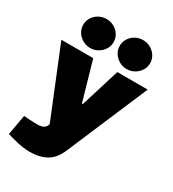

<svg xmlns="http://www.w3.org/2000/svg" viewBox="-233 -914 1123 1248"><g transform="rotate(30 329.0 -290.0)"><path d="M190 209Q166 209 133.5 204.5Q101 200 59 188L16 176L43 25L85 28Q101 29 115.5 29.5Q130 30 144 30Q171 30 187.5 22Q204 14 211 -4L214 -11L5 -525H244L328 -233H335L425 -525H653L394 83Q365 152 313.5 180.5Q262 209 190 209ZM193 -572Q162 -572 136 -587Q110 -602 94.5 -626.5Q79 -651 79 -681Q79 -711 94.5 -735.5Q110 -760 136 -774.5Q162 -789 193 -789Q224 -789 250 -774.5Q276 -760 291.5 -735.5Q307 -711 307 -681Q307 -651 291.5 -626.5Q276 -602 250 -587Q224 -572 193 -572ZM467 -572Q436 -572 410 -587Q384 -602 368.5 -626.5Q353 -651 353 -681Q353 -711 368.5 -735.5Q384 -760 410 -774.5Q436 -789 467 -789Q498 -789 524 -774.5Q550 -760 565.5 -735.5Q581 -711 581 -681Q581 -651 565.5 -626.5Q550 -602 524 -587Q498 -572 467 -572Z"/></g></svg>

Font: REM Black
Style: Regular
Weight: 900
Designer: Octavio Pardo
Foundry: Ashler Design
Version: Version 1.005;gftools[0.9.28]